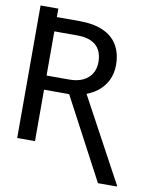

<svg xmlns="http://www.w3.org/2000/svg" viewBox="-98 -832 886 1079"><g transform="rotate(10 344.5 -292.5)"><path d="M44.9 -756.2H146.4V-659.5H44.9ZM520.7 -499.3Q520.7 -451.7 501.7 -412.6Q482.7 -373.6 447 -345.8Q411.3 -318 361.2 -303.9L333.6 -293.5H122.9V-374.3H276.9Q323.5 -374.3 355.8 -390.5Q388.1 -406.8 404.4 -434.9Q420.6 -463.1 420.6 -498.6Q420.6 -538 405.7 -566.6Q390.9 -595.3 358.8 -610.8Q326.7 -626.4 276.9 -626.4H146.4V0H44.9V-707.9H276.9Q355.3 -707.9 410 -684Q464.8 -660.2 492.7 -613.4Q520.7 -566.6 520.7 -499.3ZM278.3 -314.9H384L643.6 165.7V171.3H535.9Z"/></g></svg>

Font: Pretendard Variable
Style: Regular
Weight: 400
Designer: Base glyphs from Inter by Rasmus Andersson; Hangul glyphs from Noto Sans CJK(Source Han Sans) by Jang Soo-young and Kang
Foundry: Kil Hyung-jin
Version: Version 1.100;FEAKit 1.0